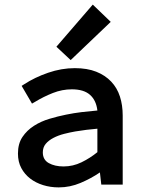

<svg xmlns="http://www.w3.org/2000/svg" viewBox="-20 -802 611 834"><path d="M403 -243Q379 -241 355 -238Q331 -235 307 -231Q284 -227 258.5 -220.5Q233 -214 212 -203Q191 -192 178.5 -177Q166 -162 166 -140Q166 -108 192 -93.5Q218 -79 256 -79Q297 -79 334 -97Q371 -115 403 -141ZM414 -53Q376 -27 330 -7.5Q284 12 235 12Q199 12 167 2Q135 -8 111 -26.5Q87 -45 72.5 -72Q58 -99 58 -135Q58 -178 77.5 -207Q97 -236 127.5 -255.5Q158 -275 195 -286Q232 -297 267 -304Q301 -311 334.5 -315Q368 -319 403 -322Q398 -366 371 -390Q344 -414 292 -414Q250 -414 209.5 -398Q169 -382 133 -360L119 -352L74 -429L85 -436Q131 -466 189 -486Q247 -506 305 -506Q359 -506 398 -490.5Q437 -475 463 -447.5Q489 -420 501 -382.5Q513 -345 513 -300V0H420ZM383 -782 461 -707 287 -541 225 -599Z"/></svg>

Font: Codetta
Style: Bold
Weight: 700
Designer: Ulrich Proeller
Foundry: PROSA GmbH
Version: Version 2.00;September 29, 2018;FontCreator 11.5.0.2427 64-b